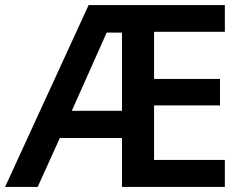

<svg xmlns="http://www.w3.org/2000/svg" viewBox="-20 -734 962 754"><path d="M863 0H459V-192H215L128 0H0L328 -714H863V-609H585V-424H844V-320H585V-106H863ZM262 -299H459V-606H399Z"/></svg>

Font: Noto Sans New Tai Lue Semibold
Style: Regular
Weight: 400
Designer: Monotype Design Team
Foundry: Monotype Imaging Inc.
Version: Version 2.004; ttfautohint (v1.8.4.7-5d5b)